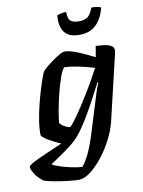

<svg xmlns="http://www.w3.org/2000/svg" viewBox="-164 -777 777 1043"><g transform="rotate(-10 224.5 -255.0)"><path d="M185 200Q166 200 130.5 196Q95 192 57.5 185.5Q20 179 -4 171Q-35 148 -50 123.5Q-65 99 -66 85Q-63 75 -32.5 59.5Q-2 44 41.5 25.5Q85 7 125 -11Q103 -20 80 -32Q57 -44 40.5 -56Q24 -68 22 -75Q21 -111 28 -155Q35 -199 46 -242.5Q57 -286 68.5 -323.5Q80 -361 89 -385Q98 -409 101 -413Q107 -421 123.5 -435Q140 -449 161 -464Q182 -479 200.5 -489.5Q219 -500 229 -500Q257 -500 302 -481.5Q347 -463 391 -440L401 -500Q410 -500 426.5 -499Q443 -498 460 -494.5Q477 -491 488.5 -483Q500 -475 500 -460Q500 -454 499 -448L413 -85Q402 -37 376.5 13Q351 63 317.5 105.5Q284 148 249.5 174Q215 200 185 200ZM186 -91Q191 -90 209 -113Q227 -136 251 -172Q275 -208 300 -248.5Q325 -289 345.5 -325.5Q366 -362 377 -384Q326 -399 286 -407Q246 -415 212 -416Q201 -404 190 -374.5Q179 -345 168.5 -307Q158 -269 150 -230.5Q142 -192 137.5 -162.5Q133 -133 133 -122Q142 -110 159.5 -100.5Q177 -91 186 -91ZM216 134Q236 111 256.5 67.5Q277 24 298 -45L356 -233Q363 -257 370 -276Q377 -295 381 -301L376 -304Q354 -261 327 -210.5Q300 -160 271.5 -113.5Q243 -67 217 -36Q198 -13 166.5 11.5Q135 36 103.5 57Q72 78 53 91Q66 100 95.5 109.5Q125 119 158.5 126Q192 133 216 134ZM326 -575Q265 -575 241.5 -609.5Q218 -644 225 -701Q229 -703 243.5 -706.5Q258 -710 275 -710Q275 -672 290 -660Q305 -648 335 -648Q365 -648 382.5 -660Q400 -672 414 -710Q436 -710 449 -707Q462 -704 467 -701Q452 -642 418 -608.5Q384 -575 326 -575Z"/></g></svg>

Font: Texturina
Style: Bold Italic
Weight: 700
Italic angle: -11°
Designer: Guillermo Torres Carreño
Foundry: Omnibus-Type
Version: Version 1.002; ttfautohint (v1.8.3)